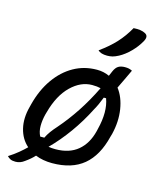

<svg xmlns="http://www.w3.org/2000/svg" viewBox="-127 -901 853 1044"><g transform="rotate(15 300.0 -379.5)"><path d="M494 -813Q537 -816 560 -803Q583 -791 567 -761Q548 -726 518 -695.5Q488 -665 456 -648Q437 -638 423 -634.5Q409 -631 393 -631Q357 -631 341 -647Q394 -685 430 -724Q466 -763 494 -813ZM361 -543Q399 -543 431 -528Q434 -535 437 -542Q440 -549 443 -556Q453 -579 467.5 -587.5Q482 -596 504 -596Q517 -596 526 -594Q535 -592 545 -587Q532 -558 518.5 -531Q505 -504 493 -478Q527 -434 537.5 -367.5Q548 -301 530 -227L525 -210Q498 -99 432 -44Q366 11 255 11Q203 11 161 -6Q141 16 111 37Q88 55 61 55Q43 55 32.5 50Q22 45 14 36Q44 17 67.5 -2.5Q91 -22 108 -39Q68 -74 54.5 -130Q41 -186 59 -253L63 -269Q85 -354 128.5 -415.5Q172 -477 231 -510Q290 -543 361 -543ZM357 -456Q293 -456 238 -402.5Q183 -349 156 -250L152 -236Q143 -201 143 -169Q143 -137 156 -112H179Q188 -131 201.5 -149.5Q215 -168 234 -189Q281 -243 324 -308Q367 -373 405 -451Q385 -456 357 -456ZM400 -330Q362 -255 314.5 -189Q267 -123 214 -70Q231 -67 253 -67Q331 -67 379 -107Q427 -147 445 -220L448 -233Q474 -336 448 -406H435Q418 -361 400 -330Z"/></g></svg>

Font: Recursive Mn Csl St
Style: Italic
Weight: 400
Italic angle: -15°
Monospace: yes
Version: Version 1.079;hotconv 1.0.112;makeotfexe 2.5.65598; ttfautoh